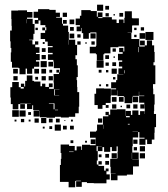

<svg xmlns="http://www.w3.org/2000/svg" viewBox="-20 -559 714 817"><path d="M419 -513H393V-539H419ZM444 -518H428V-534H444ZM58 -94H34V-116H26V-144H24V-188H32V-210H60V-188H68V-182H81V-189H69V-203H83V-191H87V-215H94V-238H118V-215H125V-212H152V-192H159V-203H173V-189H162H188V-204H204V-188H189V-181H209V-208H208V-244H231V-250H220V-262H232V-251H235V-265V-269H209V-297H207V-304H184V-328H204V-334H184V-358H204V-363H183V-382H172V-393H153V-419H172V-430H177V-443H173V-452H152V-472H144V-458H128V-474H142V-483H123V-509H142V-520H190V-517H217V-505H235V-487H219V-484H244V-458H248V-450H270V-423H273V-390H300V-368H308V-324H301V-307H307V-281H311V-231H306V-218H308V-189H309V-167H317V-105H315V-77H300V-62H273V-59H239V-62H214V-58H178V-60H150V-87H149V-63H123V-89H147V-91H121V-111H117V-95H95V-117H111V-118H88H66V-116H58ZM303 211H300V238H272V215H235V173V143H239V117H241V92H238V56H274V88H293V86H274V62H298V81H306V64H326V79H329V57H363V59H387V27H363V1H389V25V-3H411H393V-29H418V-64H441V-69H429V-83H443V-71H449V-93H478V-94H514V-66H515V-87H537V-70H543V-89H569V-70H576V-86H596V-74H597V-86H596V-114H595V-97H577V-115H594V-122H572V-150H594V-152H572V-169H571V-151H545V-148H568V-124H544V-147H542V-120H510V-147H507V-150H480V-174H479V-153H453V-179H474V-183H453V-209H474V-218H479V-243H505V-244H484V-268H500V-276H486V-296H500V-302H482V-330H502V-337H487V-355H505V-340H509V-359V-361H484V-358H450V-332H424V-328H420V-302H392V-328H388V-332H362V-360H388V-364H390V-392V-421H364V-418H358V-394H334V-418H328V-440H326V-426H306V-446H320V-452H302V-480H320V-492H326V-516H366V-512H392V-488H396V-506H416V-486H398V-482H416V-486H456V-476H476V-461H486V-476H506V-461H509V-483H511V-511H541V-483H543V-481H571V-451H543V-449H542V-420H523V-419H539V-393H573V-361H596V-366H576V-386H596V-366H605V-387H627V-366H636V-338H638V-294H633V-281H641V-231V-201H631V-182H632V-158H638V-114H636V-86H635V-74H644V-18H638V6H637V35H626V54H606V35H599V57H573V31H595V27H573V3H568V26H545V63H543V90H570V118H543V119H571V149H546V184H520V188H480V208H452V180H472V179H451V151H449V117H477V115H455V93H477V115H480V88H481V64H476V84H456V67H449V87H423V67H416V84H396V124H392V141H399V127H413V141H399V147H423V167H430V158H442V170H433V183H447V205H433V221H379V220H350V216H328V236H304V212H324V210H303ZM89 -243H63V-269H59V-271H31V-296H26V-336H28V-355H25V-383H23V-429H30V-449H29V-478H28V-514H57V-515H95V-508H118V-484H95V-479H119V-457H127V-415H122V-390H104V-388H118V-370H129V-383H143V-369H130V-358H148V-334H133V-329H149V-303H133V-297H147V-275H125V-267H89ZM265 -487H247V-505H265ZM504 -488H488V-504H504ZM443 -489H429V-503H443ZM469 -493H463V-499H469ZM93 -460V-477H92V-460ZM296 -456H276V-476H296ZM264 -458H248V-474H264ZM294 -428H278V-444H294ZM593 -429H579V-443H593ZM172 -430H160V-442H172ZM561 -431H551V-441H561ZM141 -431H131V-441H141ZM633 -389H599V-423H633ZM598 -394H574V-418H598ZM387 -395H365V-417H387ZM296 -396H276V-416H296ZM323 -399H309V-413H323ZM561 -401H551V-411H561ZM272 -369V-389H271V-369ZM323 -369H309V-383H323ZM383 -369H369V-383H383ZM170 -372H162V-380H170ZM349 -373H343V-379H349ZM571 -337V-359H569V-337ZM174 -338H158V-354H174ZM473 -339H459V-353H473ZM175 -307H157V-325H175ZM444 -308H428V-324H444ZM469 -313H463V-319H469ZM421 -271H391V-301H421ZM179 -273H153V-299H179ZM206 -276H186V-296H206ZM474 -278H458V-294H474ZM443 -279H429V-293H443ZM477 -245H455V-267H477ZM117 -245H95V-267H117ZM56 -246H36V-266H56ZM176 -246H156V-266H176ZM146 -246H126V-266H146ZM412 -250H400V-262H412ZM202 -250H190V-262H202ZM441 -251H431V-261H441ZM510 -247V-260H508V-247ZM205 -217H187V-235H205ZM55 -217H37V-235H55ZM175 -217H157V-235H175ZM142 -220H130V-232H142ZM471 -221H461V-231H471ZM441 -191H431V-201H441ZM410 -192H402V-200H410ZM416 -96H396V-112H382V-160H389V-183H423V-182H452V-150H451V-121H430V-112H416ZM214 -178H233V-179H211V-153H232V-154H214ZM476 -126H456V-146H476ZM506 -126H486V-146H506ZM208 -118V-94H212V-119H209V-120H188V-118ZM86 -96H66V-116H86ZM475 -97H457V-115H475ZM565 -97H547V-115H565ZM534 -98H518V-114H534ZM442 -100H430V-112H442ZM499 -103H493V-109H499ZM214 -90H227V-92H214ZM60 -62H32V-90H60ZM89 -63H63V-89H89ZM112 -70H100V-82H112ZM516 -60H532V-65H516ZM177 -35H155V-57H177ZM145 -37H127V-55H145ZM415 -37H397V-55H415ZM234 -38H218V-54H234ZM204 -38H188V-54H204ZM83 -39H69V-53H83ZM290 -42H282V-50H290ZM110 -42H102V-50H110ZM50 -42H42V-50H50ZM258 -44H254V-48H258ZM524 -29H532V-32H524ZM239 -3H213V-29H239ZM420 -11V-28H419V-11ZM294 -8H278V-24H294ZM264 -8H248V-24H264ZM539 -4V-22V-4ZM202 -10H190V-22H202ZM170 -12H162V-20H170ZM544 2H567V1H544ZM386 54H366V34H386ZM565 53H547V35H565ZM292 50H280V38H292ZM350 48H342V40H350ZM396 64H413V63H391V84H396ZM597 85H575V63H597ZM459 64H476H459ZM563 81H549V67H563ZM542 117V91H541V117ZM597 115H575V93H597ZM444 112H428V96H444ZM412 110H400V98H412ZM444 142H428V126H444Z"/></svg>

Font: Rubik Storm
Style: Regular
Weight: 400
Designer: Hubert and Fischer, NaN
Foundry: Hubert and Fischer, NaN
Version: Version 2.201